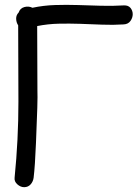

<svg xmlns="http://www.w3.org/2000/svg" viewBox="-20 -738 565 789"><path d="M133.8 -363.3Q133.8 -430.7 133.3 -497.1Q132.8 -563.5 132.8 -630.9Q176.8 -639.6 220.7 -640.6Q264.6 -641.6 309.6 -640.1Q354.5 -638.7 399.4 -636.7Q444.3 -634.8 488.3 -637.7Q506.8 -638.7 516.1 -651.9Q525.4 -665 525.4 -679.7Q525.4 -694.3 516.1 -705.6Q506.8 -716.8 488.3 -715.8Q441.4 -712.9 394 -714.4Q346.7 -715.8 299.8 -717.3Q252.9 -718.8 206.1 -717.3Q159.2 -715.8 113.3 -706.1Q97.7 -713.9 80.1 -709Q62.5 -704.1 56.6 -686.5Q45.9 -675.8 46.4 -660.6Q46.9 -645.5 54.7 -633.8Q55.7 -476.6 55.7 -320.3Q55.7 -164.1 40 -7.8Q38.1 7.8 51.3 19.5Q64.5 31.2 79.1 31.2Q95.7 31.2 106 19.5Q116.2 7.8 118.2 -7.8Q124 -55.7 127.9 -152.3Q135.7 -332 133.8 -363.3Z"/></svg>

Font: Schoolbell
Style: Regular
Weight: 400
Designer: Font Diner, Inc
Foundry: Font Diner, Inc
Version: Version 1.001